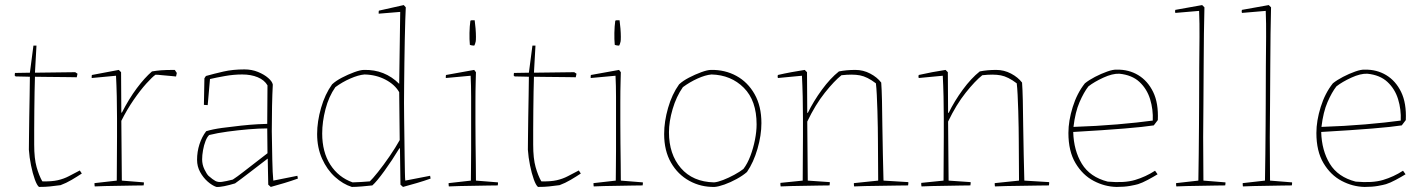

<svg xmlns="http://www.w3.org/2000/svg" viewBox="-20 -732 5610 758"><path d="M134 6Q126 0 117.5 -23.5Q109 -47 102.5 -79Q96 -111 94 -141Q94 -158 94.5 -192.5Q95 -227 95.5 -270Q96 -313 97 -355Q98 -397 98 -429Q92 -429 79 -429.5Q66 -430 55 -430Q44 -430 42 -430L38 -434L39 -444L98 -445L112 -552H124L118 -445L277 -447L286 -441L283 -427Q275 -427 253 -427.5Q231 -428 204.5 -428Q178 -428 154 -428.5Q130 -429 118 -429Q117 -405 116.5 -369.5Q116 -334 115.5 -295Q115 -256 115 -220.5Q115 -185 115 -161Q115 -106 124.5 -72.5Q134 -39 147 -16Q184 -15 208 -20.5Q232 -26 252 -36.5Q272 -47 295 -59L303 -47Q285 -35 263 -22Q241 -9 219 -1Q195 2 177.5 4Q160 6 134 6Z M354 4Q353 0 353 -9L441 -19Q441 -63 441.5 -106.5Q442 -150 442 -193Q442 -224 442 -265.5Q442 -307 441 -351.5Q440 -396 438 -433L342 -424Q342 -427 342 -430.5Q342 -434 343 -436Q369 -441 396 -446Q423 -451 449 -456L458 -447L459 -288L461 -287Q489 -342 520 -383.5Q551 -425 580 -450Q597 -453 616 -454.5Q635 -456 670 -456L678 -444L677 -439L675 -430Q671 -431 655 -432Q639 -433 621.5 -435Q604 -437 594 -437Q582 -429 558 -402.5Q534 -376 507.5 -337.5Q481 -299 459 -255L461 -19L548 -12Q548 -10 548 -6.5Q548 -3 547 0Q534 0 508 0.5Q482 1 452 1.5Q422 2 395.5 2.5Q369 3 354 4Z M908 -8Q885 -1 865 3Q845 7 834 6Q817 0 799.5 -15.5Q782 -31 770 -53Q758 -75 758 -101Q758 -133 767.5 -162.5Q777 -192 794 -214Q820 -222 857 -227Q894 -232 931.5 -236Q969 -240 997.5 -241.5Q1026 -243 1035 -243L1036 -395Q1024 -416 997.5 -427Q971 -438 936 -438Q903 -438 869 -432Q835 -426 809 -420L800 -317L785 -318L787 -423L793 -432Q825 -441 862 -449.5Q899 -458 945 -458Q974 -458 998.5 -448Q1023 -438 1039 -424Q1055 -410 1057 -398Q1055 -361 1054 -312.5Q1053 -264 1053 -214Q1054 -155 1055 -101.5Q1056 -48 1059 -19L1154 -38L1156 -27Q1131 -18 1103 -9.5Q1075 -1 1049 6L1039 -3L1037 -104V-106Q1003 -80 966 -51.5Q929 -23 908 -8ZM803 -38Q820 -23 830.5 -17.5Q841 -12 856 -14Q871 -16 899 -23Q916 -34 941 -53.5Q966 -73 992 -93Q1018 -113 1036 -127L1035 -225Q1002 -225 961 -221.5Q920 -218 879 -212.5Q838 -207 806 -199Q798 -192 791.5 -175.5Q785 -159 781.5 -139Q778 -119 778 -103Q778 -82 787 -63.5Q796 -45 803 -38Z M1369 6Q1334 -5 1302.5 -33.5Q1271 -62 1251.5 -105.5Q1232 -149 1232 -203Q1232 -252 1247.5 -306Q1263 -360 1291 -399Q1306 -413 1330 -425.5Q1354 -438 1378.5 -447Q1403 -456 1417 -456Q1499 -458 1556 -401L1560 -685L1475 -678Q1475 -681 1475 -684.5Q1475 -688 1476 -690L1574 -712L1582 -703Q1581 -687 1580 -652.5Q1579 -618 1578 -574Q1577 -530 1576.5 -483.5Q1576 -437 1575.5 -395.5Q1575 -354 1575 -326Q1575 -301 1575.5 -265Q1576 -229 1576.5 -189.5Q1577 -150 1577.5 -114.5Q1578 -79 1578.5 -53Q1579 -27 1580 -19L1678 -38L1680 -27Q1655 -18 1626 -9.5Q1597 -1 1571 6L1561 -3L1559 -146L1557 -147Q1528 -99 1497.5 -57Q1467 -15 1450 0Q1433 2 1409 4Q1385 6 1369 6ZM1440 -16Q1450 -25 1472 -52.5Q1494 -80 1518 -115Q1542 -150 1558 -179L1556 -368Q1539 -398 1502 -417.5Q1465 -437 1419 -438Q1395 -436 1363 -422Q1331 -408 1304 -388Q1278 -351 1265 -301Q1252 -251 1252 -205Q1252 -132 1284 -82Q1316 -32 1372 -12Q1385 -12 1405.5 -13.5Q1426 -15 1440 -16Z M1752 4Q1751 0 1751 -9L1839 -19Q1839 -38 1839.5 -71.5Q1840 -105 1840 -139Q1840 -173 1840 -193Q1840 -224 1840 -265Q1840 -306 1840 -350Q1840 -394 1838 -433L1740 -424Q1740 -427 1740 -430.5Q1740 -434 1741 -436L1852 -456L1859 -447L1858 -409Q1857 -375 1857 -328.5Q1857 -282 1857 -248Q1857 -210 1857.5 -166.5Q1858 -123 1858.5 -84Q1859 -45 1859 -19L1946 -12Q1946 -10 1946 -6.5Q1946 -3 1945 0Q1932 0 1906 0.5Q1880 1 1850 1.5Q1820 2 1793.5 2.5Q1767 3 1752 4ZM1835 -555Q1833 -576 1833.5 -602Q1834 -628 1837 -650Q1839 -652 1842.5 -652Q1846 -652 1850 -652H1854Q1856 -638 1857.5 -619.5Q1859 -601 1859 -586.5Q1859 -572 1858 -568Q1858 -566 1855.5 -559Q1853 -552 1852 -552Q1850 -552 1845 -552.5Q1840 -553 1835 -555Z M2104 6Q2096 0 2087.5 -23.5Q2079 -47 2072.5 -79Q2066 -111 2064 -141Q2064 -158 2064.5 -192.5Q2065 -227 2065.5 -270Q2066 -313 2067 -355Q2068 -397 2068 -429Q2062 -429 2049 -429.5Q2036 -430 2025 -430Q2014 -430 2012 -430L2008 -434L2009 -444L2068 -445L2082 -552H2094L2088 -445L2247 -447L2256 -441L2253 -427Q2245 -427 2223 -427.5Q2201 -428 2174.5 -428Q2148 -428 2124 -428.5Q2100 -429 2088 -429Q2087 -405 2086.5 -369.5Q2086 -334 2085.5 -295Q2085 -256 2085 -220.5Q2085 -185 2085 -161Q2085 -106 2094.5 -72.5Q2104 -39 2117 -16Q2154 -15 2178 -20.5Q2202 -26 2222 -36.5Q2242 -47 2265 -59L2273 -47Q2255 -35 2233 -22Q2211 -9 2189 -1Q2165 2 2147.5 4Q2130 6 2104 6Z M2324 4Q2323 0 2323 -9L2411 -19Q2411 -38 2411.5 -71.5Q2412 -105 2412 -139Q2412 -173 2412 -193Q2412 -224 2412 -265Q2412 -306 2412 -350Q2412 -394 2410 -433L2312 -424Q2312 -427 2312 -430.5Q2312 -434 2313 -436L2424 -456L2431 -447L2430 -409Q2429 -375 2429 -328.5Q2429 -282 2429 -248Q2429 -210 2429.5 -166.5Q2430 -123 2430.5 -84Q2431 -45 2431 -19L2518 -12Q2518 -10 2518 -6.5Q2518 -3 2517 0Q2504 0 2478 0.5Q2452 1 2422 1.5Q2392 2 2365.5 2.5Q2339 3 2324 4ZM2407 -555Q2405 -576 2405.5 -602Q2406 -628 2409 -650Q2411 -652 2414.5 -652Q2418 -652 2422 -652H2426Q2428 -638 2429.5 -619.5Q2431 -601 2431 -586.5Q2431 -572 2430 -568Q2430 -566 2427.5 -559Q2425 -552 2424 -552Q2422 -552 2417 -552.5Q2412 -553 2407 -555Z M2801 6Q2747 7 2701.5 -18Q2656 -43 2629 -90Q2602 -137 2602 -203Q2602 -252 2617.5 -306Q2633 -360 2661 -399Q2676 -413 2700 -425.5Q2724 -438 2748.5 -447Q2773 -456 2787 -456Q2842 -457 2887 -432.5Q2932 -408 2959 -360.5Q2986 -313 2986 -246Q2986 -198 2970.5 -144.5Q2955 -91 2929 -53Q2913 -39 2888.5 -25.5Q2864 -12 2840 -3.5Q2816 5 2801 6ZM2799 -12Q2813 -13 2835 -21.5Q2857 -30 2879 -42Q2901 -54 2915 -65Q2931 -86 2942.5 -116.5Q2954 -147 2960.5 -180Q2967 -213 2967 -241Q2967 -335 2916.5 -385.5Q2866 -436 2789 -438Q2765 -436 2734 -422Q2703 -408 2676 -388Q2650 -351 2635.5 -301.5Q2621 -252 2621 -210Q2621 -123 2668 -68.5Q2715 -14 2799 -12Z M3062 4Q3061 1 3061 -2.5Q3061 -6 3061 -10L3149 -19Q3149 -63 3149.5 -106.5Q3150 -150 3150 -193Q3150 -224 3150 -265Q3150 -306 3149 -350.5Q3148 -395 3146 -433L3051 -424Q3049 -431 3051 -436Q3077 -442 3104 -447Q3131 -452 3157 -456L3166 -447L3167 -287L3169 -286Q3192 -333 3225 -378Q3258 -423 3292 -450Q3321 -456 3357 -456Q3388 -456 3415.5 -441.5Q3443 -427 3459 -406Q3461 -380 3462 -334.5Q3463 -289 3463.5 -234Q3464 -179 3465.5 -122.5Q3467 -66 3468 -19L3566 -13Q3566 -11 3566 -7Q3566 -3 3565 0Q3552 0 3523 0.5Q3494 1 3460 1.5Q3426 2 3396.5 2.5Q3367 3 3352 4Q3351 0 3351 -9L3447 -19L3446 -180Q3446 -198 3445.5 -228.5Q3445 -259 3444 -293.5Q3443 -328 3441.5 -357.5Q3440 -387 3438 -403Q3404 -429 3375 -434.5Q3346 -440 3302 -435Q3274 -413 3236.5 -366Q3199 -319 3167 -252L3169 -19L3256 -13Q3256 -11 3256 -8Q3256 -5 3255 0Q3242 0 3216 0.5Q3190 1 3160 1.5Q3130 2 3103.5 2.5Q3077 3 3062 4Z M3618 4Q3617 1 3617 -2.5Q3617 -6 3617 -10L3705 -19Q3705 -63 3705.5 -106.5Q3706 -150 3706 -193Q3706 -224 3706 -265Q3706 -306 3705 -350.5Q3704 -395 3702 -433L3607 -424Q3605 -431 3607 -436Q3633 -442 3660 -447Q3687 -452 3713 -456L3722 -447L3723 -287L3725 -286Q3748 -333 3781 -378Q3814 -423 3848 -450Q3877 -456 3913 -456Q3944 -456 3971.5 -441.5Q3999 -427 4015 -406Q4017 -380 4018 -334.5Q4019 -289 4019.5 -234Q4020 -179 4021.5 -122.5Q4023 -66 4024 -19L4122 -13Q4122 -11 4122 -7Q4122 -3 4121 0Q4108 0 4079 0.5Q4050 1 4016 1.5Q3982 2 3952.5 2.5Q3923 3 3908 4Q3907 0 3907 -9L4003 -19L4002 -180Q4002 -198 4001.5 -228.5Q4001 -259 4000 -293.5Q3999 -328 3997.5 -357.5Q3996 -387 3994 -403Q3960 -429 3931 -434.5Q3902 -440 3858 -435Q3830 -413 3792.5 -366Q3755 -319 3723 -252L3725 -19L3812 -13Q3812 -11 3812 -8Q3812 -5 3811 0Q3798 0 3772 0.5Q3746 1 3716 1.5Q3686 2 3659.5 2.5Q3633 3 3618 4Z M4388 6Q4341 5 4297.5 -18Q4254 -41 4226 -88Q4198 -135 4198 -207Q4198 -255 4215 -309.5Q4232 -364 4263 -403Q4279 -416 4303 -428.5Q4327 -441 4351 -449.5Q4375 -458 4389 -457Q4436 -458 4473.5 -435.5Q4511 -413 4532.5 -369Q4554 -325 4551 -258L4535 -237Q4497 -231 4418 -224.5Q4339 -218 4217 -211Q4219 -138 4251 -85.5Q4283 -33 4353 -15Q4419 -9 4461 -21.5Q4503 -34 4540 -58L4550 -44Q4534 -34 4511.5 -22Q4489 -10 4473 -5Q4463 -2 4441 2Q4419 6 4388 6ZM4218 -231Q4309 -234 4391 -241Q4473 -248 4531 -256Q4533 -300 4520.5 -340.5Q4508 -381 4478.5 -408.5Q4449 -436 4399 -441Q4372 -442 4336 -425.5Q4300 -409 4277 -391Q4259 -368 4242 -329Q4225 -290 4218 -231Z M4624 4Q4623 0 4623 -9L4711 -19Q4712 -66 4712.5 -124Q4713 -182 4713.5 -235.5Q4714 -289 4714 -322Q4714 -406 4714.5 -469.5Q4715 -533 4715.5 -586Q4716 -639 4714 -689L4620 -681Q4618 -688 4620 -693L4726 -712L4735 -703Q4734 -653 4733 -599Q4732 -545 4732 -477Q4732 -409 4731 -318Q4729 -212 4731 -19L4818 -12Q4818 -10 4818 -6.5Q4818 -3 4817 0Q4804 0 4778 0.5Q4752 1 4722 1.5Q4692 2 4665.5 2.5Q4639 3 4624 4Z M4887 4Q4886 0 4886 -9L4974 -19Q4975 -66 4975.5 -124Q4976 -182 4976.5 -235.5Q4977 -289 4977 -322Q4977 -406 4977.5 -469.5Q4978 -533 4978.5 -586Q4979 -639 4977 -689L4883 -681Q4881 -688 4883 -693L4989 -712L4998 -703Q4997 -653 4996 -599Q4995 -545 4995 -477Q4995 -409 4994 -318Q4992 -212 4994 -19L5081 -12Q5081 -10 5081 -6.5Q5081 -3 5080 0Q5067 0 5041 0.5Q5015 1 4985 1.5Q4955 2 4928.5 2.5Q4902 3 4887 4Z M5367 6Q5320 5 5276.5 -18Q5233 -41 5205 -88Q5177 -135 5177 -207Q5177 -255 5194 -309.5Q5211 -364 5242 -403Q5258 -416 5282 -428.5Q5306 -441 5330 -449.5Q5354 -458 5368 -457Q5415 -458 5452.5 -435.5Q5490 -413 5511.5 -369Q5533 -325 5530 -258L5514 -237Q5476 -231 5397 -224.5Q5318 -218 5196 -211Q5198 -138 5230 -85.5Q5262 -33 5332 -15Q5398 -9 5440 -21.5Q5482 -34 5519 -58L5529 -44Q5513 -34 5490.5 -22Q5468 -10 5452 -5Q5442 -2 5420 2Q5398 6 5367 6ZM5197 -231Q5288 -234 5370 -241Q5452 -248 5510 -256Q5512 -300 5499.5 -340.5Q5487 -381 5457.5 -408.5Q5428 -436 5378 -441Q5351 -442 5315 -425.5Q5279 -409 5256 -391Q5238 -368 5221 -329Q5204 -290 5197 -231Z"/></svg>

Font: Labrada Thin
Style: Regular
Weight: 100
Designer: Mercedes Jáuregui
Foundry: Omnibus-Type Team
Version: Version 1.000; ttfautohint (v1.8.4.7-5d5b)